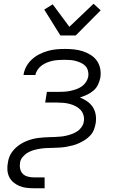

<svg xmlns="http://www.w3.org/2000/svg" viewBox="-20 -789 640 1024"><path d="M159 215Q139 215 119.5 212.5Q100 210 82.5 202.5Q65 195 51 183Q37 171 29 154.5Q21 138 19.5 118Q18 98 22 79Q24 63 29.5 48.5Q35 34 45 20.5Q55 7 67 -3.5Q79 -14 93 -22.5Q107 -31 122 -37Q137 -43 152 -47Q167 -51 182.5 -53Q198 -55 213 -56Q228 -57 243 -57.5Q258 -58 273 -58.5Q288 -59 303.5 -60.5Q319 -62 334 -65.5Q349 -69 364 -74.5Q379 -80 392.5 -89Q406 -98 415.5 -112Q425 -126 427 -141Q430 -159 425 -175.5Q420 -192 409 -203.5Q398 -215 383.5 -222.5Q369 -230 352.5 -234.5Q336 -239 319 -240.5Q302 -242 284 -242H221L230 -299H293Q308 -299 324 -300Q340 -301 356 -304.5Q372 -308 387.5 -313.5Q403 -319 416.5 -328.5Q430 -338 439 -352Q448 -366 451 -382Q453 -397 449 -412Q445 -427 435 -437.5Q425 -448 411.5 -454Q398 -460 383.5 -464Q369 -468 353.5 -469Q338 -470 322 -470Q308 -470 292.5 -469Q277 -468 262 -465Q247 -462 232 -456Q217 -450 204 -441Q191 -432 181.5 -418.5Q172 -405 169 -390V-389H105L106 -392Q109 -414 121 -435.5Q133 -457 151.5 -473.5Q170 -490 191.5 -500.5Q213 -511 235.5 -517.5Q258 -524 281 -526Q304 -528 327 -528Q351 -528 375 -525.5Q399 -523 422 -515.5Q445 -508 464.5 -495.5Q484 -483 497 -464.5Q510 -446 514.5 -422.5Q519 -399 515 -374Q511 -355 502.5 -337Q494 -319 478 -305.5Q462 -292 443.5 -283.5Q425 -275 406 -269Q427 -261 445 -248.5Q463 -236 475 -217.5Q487 -199 490.5 -176.5Q494 -154 490 -130Q487 -113 480.5 -96.5Q474 -80 461.5 -66.5Q449 -53 433.5 -43Q418 -33 401.5 -25.5Q385 -18 368 -13.5Q351 -9 333.5 -6Q316 -3 299.5 -2Q283 -1 266 -0.5Q249 0 232 0.5Q215 1 198 3.5Q181 6 163.5 10.5Q146 15 130 24Q114 33 101.5 47.5Q89 62 87 78Q84 95 87.5 111Q91 127 101 137.5Q111 148 127 152.5Q143 157 159 157H218V215ZM302 -600 216 -738 261 -766 350 -646 479 -769 517 -734 384 -600Z"/></svg>

Font: Iosevka Light Extended Oblique
Style: Regular
Weight: 300
Width: 7
Italic angle: -9°
Monospace: yes
Designer: Belleve Invis
Foundry: Belleve Invis
Version: Version 32.5.0; ttfautohint (v1.8.4)